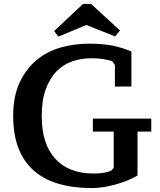

<svg xmlns="http://www.w3.org/2000/svg" viewBox="-20 -939 814 976"><path d="M679 -47Q654 -32 626.5 -21Q599 -10 568.5 -1.5Q538 7 507 12Q476 17 447 17Q352 17 277 -5Q202 -27 150.5 -73Q99 -119 73 -188Q47 -257 47 -350Q47 -448 79 -517.5Q111 -587 164 -632Q217 -677 287 -697Q357 -717 430 -717Q506 -717 555 -706.5Q604 -696 648 -677V-499H564V-609L551 -627Q546 -630 533 -633Q520 -636 505 -638.5Q490 -641 474.5 -642Q459 -643 445 -643Q393 -643 347 -627Q301 -611 267 -576Q233 -541 212.5 -485Q192 -429 192 -350Q192 -208 260.5 -132.5Q329 -57 455 -57Q487 -57 509 -61Q531 -65 545 -71L558 -86V-270H452V-336H749V-270H679ZM277 -753 255 -781 402 -919H443L590 -784L565 -754L419 -812Z"/></svg>

Font: PT Serif Caption
Style: Semibold
Weight: 600
Designer: A.Korolkova, O.Umpeleva, V.Yefimov
Foundry: ParaType Ltd
Version: Version 1.00;May 2, 2020;FontCreator 12.0.0.2544 64-bit